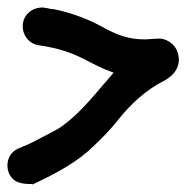

<svg xmlns="http://www.w3.org/2000/svg" viewBox="-22 -476 493 507"><path d="M1 -20C12 6 33 10 62 10L64 11L81 3C133 -22 184 -50 225 -90C248 -112 270 -134 292 -162C323 -201 364 -239 410 -262C422 -268 462 -292 447 -338C441 -357 422 -372 402 -374H399C382 -374 372 -372 360 -372C317 -372 289 -384 259 -399C217 -423 173 -441 119 -452H114C109 -453 102 -455 93 -456C64 -458 38 -437 38 -407C38 -378 60 -358 83 -356C132 -349 166 -337 200 -320C223 -308 247 -295 278 -284C233 -233 196 -183 146 -146C127 -131 102 -121 73 -105C62 -99 50 -94 41 -90L29 -85C-2 -73 -7 -41 1 -20Z"/></svg>

Font: Stray Cat
Style: ExBlkCn
Weight: 1000
Version: Version 1.0